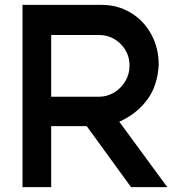

<svg xmlns="http://www.w3.org/2000/svg" viewBox="-20 -753 763 784"><path d="M509 -485Q509 -537 472.5 -573.5Q436 -610 384 -610H189V-358H384Q418 -358 446.5 -375.5Q475 -393 492 -422Q509 -451 509 -485ZM72 -733H397Q460 -733 513 -701.5Q566 -670 597 -614Q628 -558 628 -489Q624 -403 580.5 -345Q537 -287 467 -256L663 11H515L334 -238H189V11H72Z"/></svg>

Font: SUIT
Style: Bold
Weight: 700
Designer: Sunn Youn; Korean Glyphs from Source Han Sans (Sandoll Communications; Soo-young Jang, Joo-yeon Kang)
Foundry: Sunn
Version: Version 1.150